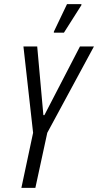

<svg xmlns="http://www.w3.org/2000/svg" viewBox="-20 -914 477 934"><path d="M84 0 141 -268 94 -688H161L191 -354H196L369 -688H437L210 -268L152 0ZM242 -755V-760L306 -894H376V-889L291 -755Z"/></svg>

Font: Saira ExtraCondensed
Style: Italic
Weight: 400
Width: 2
Italic angle: -12°
Designer: Hector Gatti with collaboration of the Omnibus-Type team
Foundry: Omnibus-Type
Version: Version 1.101